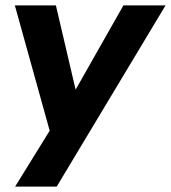

<svg xmlns="http://www.w3.org/2000/svg" viewBox="-20 -511 633 711"><path d="M36 180 164 -27 35 -491H187L260 -179L437 -491H593L190 180Z"/></svg>

Font: Nunito Sans ExtraBold
Style: Italic
Weight: 800
Italic angle: -9°
Designer: Vernon Adams
Foundry: Vernon Adams
Version: Version 3.006; ttfautohint (v1.8.3)